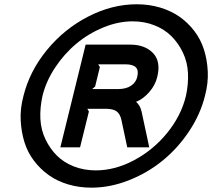

<svg xmlns="http://www.w3.org/2000/svg" viewBox="-20 -845 1000 890"><path d="M616.2 -488.8Q623.5 -519 609.6 -533Q595.7 -546.9 561 -546.9H435.1L442.9 -534.2L420.9 -443.8L407.2 -432.1H526.9Q564.9 -432.1 587.9 -448Q610.8 -463.9 616.2 -488.8ZM636.2 -328.1 671.9 -162.1H569.8L543 -288.1Q537.1 -316.4 520.8 -328.6Q504.4 -340.8 469.2 -340.8H384.8L392.1 -328.1L351.1 -162.1H259.8L377 -638.2H583Q651.4 -638.2 689 -599.4Q726.6 -560.5 709 -488.8Q700.2 -450.7 672.1 -418.5Q644 -386.2 610.8 -373Q629.9 -356.4 636.2 -328.1ZM841.8 -399.9Q854 -456.1 851.3 -507.1Q848.6 -558.1 827.6 -601.8Q806.6 -645.5 774.4 -677.5Q742.2 -709.5 695.6 -727.8Q648.9 -746.1 595.2 -746.1Q527.8 -746.1 459 -717.8Q390.1 -689.5 334 -642.6Q277.8 -595.7 235.6 -532Q193.4 -468.3 176.8 -399.9Q164.6 -344.2 167.2 -293.5Q169.9 -242.7 190.9 -199Q211.9 -155.3 244.1 -123.3Q276.4 -91.3 323 -73.2Q369.6 -55.2 423.8 -55.2Q513.7 -55.2 602.5 -102.8Q691.4 -150.4 755.6 -229.7Q819.8 -309.1 841.8 -399.9ZM930.2 -400.9Q908.7 -314.5 856 -235.6Q803.2 -156.7 732.7 -99.6Q662.1 -42.5 575.9 -8.8Q489.7 24.9 403.8 24.9Q346.7 24.9 295.9 9.8Q245.1 -5.4 206.1 -33.2Q167 -61 137.5 -99.9Q107.9 -138.7 93.3 -186Q78.6 -233.4 75.9 -287.8Q73.2 -342.3 88.9 -400.9Q117.7 -516.1 198 -613.8Q278.3 -711.4 388.9 -768.3Q499.5 -825.2 613.8 -825.2Q670.9 -825.2 721.9 -810.1Q772.9 -794.9 812.3 -767.3Q851.6 -739.7 881.1 -700.9Q910.6 -662.1 925.5 -615Q940.4 -567.9 943.1 -513.7Q945.8 -459.5 930.2 -400.9Z"/></svg>

Font: Sinkin Sans 600 SemiBold Italic
Style: Regular
Weight: 600
Italic angle: -112°
Designer: Keith Bates
Foundry: K-Type
Version: Sinkin Sans (version 1.0)  by Keith Bates   •   © 2014   www